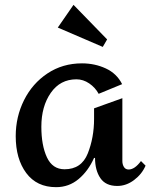

<svg xmlns="http://www.w3.org/2000/svg" viewBox="-20 -762 627 794"><path d="M485 -414 388 -374Q374 -400 349 -417Q324 -434 296 -434Q229 -434 190 -378Q151 -322 151 -238Q151 -161 174 -111.5Q197 -62 247 -62Q317 -62 343 -127.5Q369 -193 369 -270V-314L486 -356V-96Q486 -82 492.5 -71.5Q499 -61 512 -61Q537 -61 563 -96L582 -77Q567 -42 534.5 -17.5Q502 7 465 7Q417 7 395 -25.5Q373 -58 373 -109H369Q345 -55 305 -21.5Q265 12 212 12Q132 12 88.5 -46.5Q45 -105 45 -199Q45 -279 79.5 -348Q114 -417 176.5 -458.5Q239 -500 319 -500Q372 -500 417.5 -479Q463 -458 485 -414ZM423 -599 284 -742 219 -648 405 -568Z"/></svg>

Font: Amita
Style: Bold
Weight: 700
Designer: Eduardo Rodriguez Tunni, Modular Infotech, Brian J. Bonislawsky
Foundry: Eduardo Rodriguez Tunni, Modular Infotech, Brian J. Bonislawsky
Version: Version 1.003